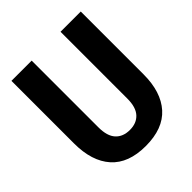

<svg xmlns="http://www.w3.org/2000/svg" viewBox="-199 -852 993 993"><g transform="rotate(-45 297.5 -355.0)"><path d="M297 10Q171 10 107.5 -61Q44 -132 44 -262V-720H192V-232Q192 -168 220 -137.5Q248 -107 298 -107Q347 -107 375 -137.5Q403 -168 403 -231V-720H551V-261Q551 -132 487.5 -61Q424 10 297 10Z"/></g></svg>

Font: Instrument Sans SemiCondensed
Style: Bold
Weight: 700
Width: 4
Designer: Rodrigo Fuenzalida
Foundry: fragTYPE
Version: Version 1.000;gftools[0.9.28]